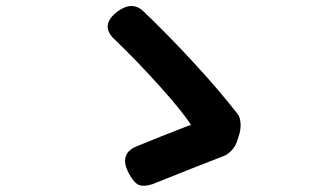

<svg xmlns="http://www.w3.org/2000/svg" viewBox="-20 -659 1040 625"><path d="M613.3 -452.1Q693.4 -365.2 754.9 -286.1Q760.7 -278.3 762.7 -260.7Q764.6 -243.2 759.8 -224.6L752 -200.2Q747.1 -183.6 734.4 -169.9Q721.7 -156.2 709 -151.4Q620.1 -117.2 476.6 -59.6Q445.3 -49.8 429.7 -58.1Q414.1 -66.4 398.4 -96.7Q365.2 -161.1 429.7 -184.6Q495.1 -211.9 601.6 -252.9Q572.3 -297.9 499.5 -378.9Q426.8 -460 355.5 -528.3Q301.8 -576.2 363.3 -622.1Q411.1 -657.2 448.2 -621.1Q534.2 -538.1 613.3 -452.1Z"/></svg>

Font: GenSenMaruGothic TW TTF Bold
Style: Regular
Weight: 700
Version: Version 1.301